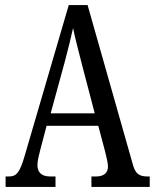

<svg xmlns="http://www.w3.org/2000/svg" viewBox="-20 -734 608 754"><path d="M2 0H198V-41H177C141 -41 127 -59 127 -86C127 -104 134 -129 138 -145L163 -240H366L393 -138C398 -118 404 -93 404 -80C404 -56 389 -41 357 -41H339V0H568V-41H560C527 -41 512 -51 502 -87L324 -714H250L76 -119C57 -55 44 -41 15 -41H2ZM179 -289 234 -490C247 -539 259 -587 267 -624C274 -587 287 -540 302 -480L352 -289Z"/></svg>

Font: Noto Serif Tamil ExtraCondensed
Style: Italic
Weight: 400
Width: 2
Italic angle: -12°
Designer: Indian Type Foundry, Tom Grace, and the Monotype Design Team
Foundry: Monotype Imaging Inc.
Version: Version 2.003